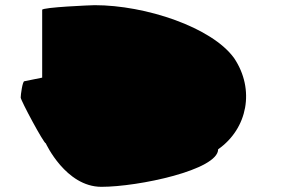

<svg xmlns="http://www.w3.org/2000/svg" viewBox="-20 -722 1186 742"><path d="M60 -345C60 -334 149 -168 157 -168C157 -168 234 0 372 0C514 0 823 -65 823 -145C937 -225 966 -376 885 -497C799 -617 542 -702 346 -702C334 -702 143 -694 143 -684V-422L74 -408C67 -408 60 -356 60 -345Z"/></svg>

Font: Ampere
Style: UltExt
Weight: 400
Version: Version 1